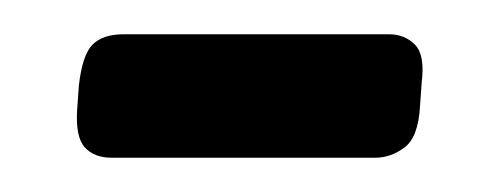

<svg xmlns="http://www.w3.org/2000/svg" viewBox="-20 -321 290 112"><path d="M45 -229Q35 -229 29.5 -235Q24 -241 25 -257L26 -271Q28 -289 34 -295Q40 -301 52 -301H207Q216 -301 222 -295Q228 -289 226 -273L225 -259Q224 -241 216 -235Q208 -229 199 -229Z"/></svg>

Font: Asap Condensed Condensed Regular
Style: Italic
Weight: 400
Width: 3
Italic angle: -6°
Designer: Pablo Cosgaya
Foundry: Omnibus-Type
Version: Version 3.001; ttfautohint (v1.8.4.7-5d5b)